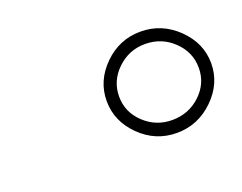

<svg xmlns="http://www.w3.org/2000/svg" viewBox="-51 -885 495 392"><g transform="rotate(-20 196.0 -689.0)"><path d="M392 -689Q392 -645 358 -612Q324 -579 278 -579Q232 -579 198.5 -612Q165 -645 165 -689Q165 -733 198.5 -766Q232 -799 278 -799Q324 -799 358 -766Q392 -733 392 -689ZM192 -689Q192 -655 217.5 -631Q243 -607 278 -607Q314 -607 339.5 -631Q365 -655 365 -689Q365 -723 339.5 -747.5Q314 -772 278 -772Q243 -772 217.5 -747.5Q192 -723 192 -689Z"/></g></svg>

Font: Gontserrat ExtraLight
Style: Italic
Weight: 275
Italic angle: -11.3°
Designer: Julieta Ulanovsky
Foundry: Julieta Ulanovsky
Version: Version 6.001